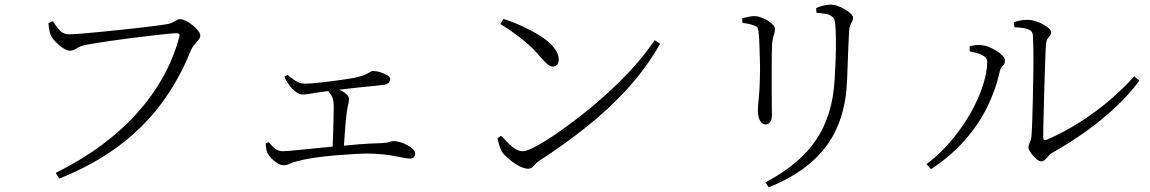

<svg xmlns="http://www.w3.org/2000/svg" viewBox="-20 -760 4990 833"><path d="M280 -611Q293 -611 326 -613.5Q359 -616 404 -620.5Q449 -625 497.5 -630Q546 -635 590 -640Q634 -645 666.5 -649.5Q699 -654 710 -656Q722 -659 730.5 -663.5Q739 -668 746.5 -672.5Q754 -677 761 -677Q771 -677 785.5 -670Q800 -663 814.5 -651.5Q829 -640 839 -627.5Q849 -615 849 -606Q849 -597 841 -587Q833 -577 823 -565.5Q813 -554 806 -537Q756 -412 678 -308Q600 -204 491 -123.5Q382 -43 237 15L222 -10Q331 -64 419 -129Q507 -194 574 -268.5Q641 -343 687 -425.5Q733 -508 757 -597Q761 -610 756.5 -613Q752 -616 744 -616Q734 -616 706 -613Q678 -610 638 -605.5Q598 -601 554.5 -595.5Q511 -590 469.5 -584Q428 -578 396.5 -573Q365 -568 351 -565Q329 -561 313.5 -550.5Q298 -540 283 -540Q270 -540 252.5 -552Q235 -564 220.5 -579Q206 -594 201 -606Q197 -615 194.5 -627Q192 -639 190 -660L210 -668Q220 -650 237 -630.5Q254 -611 280 -611Z M1644 -392Q1632 -390 1606.5 -387.5Q1581 -385 1550 -382Q1519 -379 1487 -375Q1468 -373 1452 -371Q1459 -368 1466 -364Q1478 -357 1486 -348.5Q1494 -340 1494 -330Q1494 -319 1491 -308Q1488 -297 1486 -283Q1483 -265 1480 -234Q1477 -203 1475 -169Q1473 -147 1472 -128Q1505 -131 1537 -134Q1590 -138 1634 -139Q1660 -140 1670 -144Q1680 -148 1688 -148Q1699 -148 1715 -143.5Q1731 -139 1746 -131Q1761 -123 1771 -113.5Q1781 -104 1781 -94Q1781 -83 1775 -77.5Q1769 -72 1757 -72Q1747 -72 1726 -76.5Q1705 -81 1674.5 -86Q1644 -91 1604 -93Q1573 -95 1529 -92.5Q1485 -90 1436 -86Q1387 -82 1343.5 -75.5Q1300 -69 1271 -61Q1249 -56 1236.5 -49.5Q1224 -43 1210 -43Q1198 -43 1183.5 -52Q1169 -61 1157 -73.5Q1145 -86 1141 -95Q1137 -103 1135.5 -113Q1134 -123 1132 -137L1146 -143Q1158 -128 1172.5 -116Q1187 -104 1207 -104Q1218 -104 1251.5 -107Q1285 -110 1332 -115Q1375 -119 1423 -124Q1424 -145 1425 -170Q1426 -207 1427 -242.5Q1428 -278 1428 -296Q1428 -323 1421 -340Q1415 -352 1404 -365Q1373 -361 1346 -357Q1311 -350 1294 -350Q1280 -350 1268.5 -358Q1257 -366 1246 -377Q1238 -386 1229 -399Q1220 -412 1214 -427L1227 -435Q1245 -420 1263.5 -408.5Q1282 -397 1303 -397Q1327 -397 1372 -402Q1417 -407 1472 -415Q1516 -421 1539 -427.5Q1562 -434 1572 -439.5Q1582 -445 1587 -448.5Q1592 -452 1600 -452Q1614 -452 1631 -446.5Q1648 -441 1660.5 -433.5Q1673 -426 1673 -417Q1673 -408 1666.5 -401Q1660 -394 1644 -392Z M2164 -678Q2205 -665 2247 -645.5Q2289 -626 2325 -603.5Q2361 -581 2382.5 -554.5Q2404 -528 2404 -502Q2404 -487 2396.5 -479Q2389 -471 2377 -471Q2368 -471 2357.5 -479.5Q2347 -488 2327 -510Q2309 -532 2291 -549.5Q2273 -567 2253 -583.5Q2233 -600 2208 -618Q2183 -636 2151 -656ZM2820 -586 2844 -570Q2784 -465 2702.5 -375.5Q2621 -286 2524 -209Q2427 -132 2319 -62Q2311 -57 2304 -49Q2297 -41 2289.5 -34.5Q2282 -28 2271 -28Q2254 -28 2231 -40.5Q2208 -53 2188 -70Q2168 -87 2158 -101Q2151 -113 2145.5 -131.5Q2140 -150 2138 -160L2154 -171Q2170 -154 2185.5 -138.5Q2201 -123 2216.5 -113.5Q2232 -104 2248 -104Q2265 -104 2304 -124.5Q2343 -145 2395.5 -181Q2448 -217 2507 -263.5Q2566 -310 2624.5 -364Q2683 -418 2734 -475Q2785 -532 2820 -586Z M3315 53 3301 31Q3448 -46 3520 -152Q3592 -258 3601 -413Q3603 -448 3604.5 -480.5Q3606 -513 3606.5 -542Q3607 -571 3606.5 -599Q3606 -627 3604 -653Q3603 -665 3599.5 -675.5Q3596 -686 3582 -693Q3575 -698 3558.5 -700.5Q3542 -703 3522 -705L3521 -725Q3536 -732 3553.5 -736Q3571 -740 3583 -740Q3598 -740 3614.5 -734Q3631 -728 3646.5 -719Q3662 -710 3671.5 -700.5Q3681 -691 3681 -684Q3681 -674 3677 -667Q3673 -660 3669 -651.5Q3665 -643 3664 -626Q3663 -605 3661.5 -576.5Q3660 -548 3659 -518.5Q3658 -489 3657 -461Q3656 -433 3655 -410Q3648 -237 3564 -125Q3480 -13 3315 53ZM3201 -661 3200 -681Q3215 -685 3229 -687.5Q3243 -690 3253 -690Q3267 -690 3282 -684.5Q3297 -679 3311 -670.5Q3325 -662 3333.5 -652.5Q3342 -643 3342 -634Q3342 -625 3340 -617.5Q3338 -610 3335 -600.5Q3332 -591 3330 -572Q3329 -559 3328.5 -527.5Q3328 -496 3328 -455V-375Q3328 -335 3328.5 -305Q3329 -275 3329 -264Q3329 -238 3320.5 -229Q3312 -220 3302 -220Q3292 -220 3284 -228Q3276 -236 3272 -249.5Q3268 -263 3268 -279Q3268 -299 3272 -334Q3276 -369 3277 -432Q3278 -456 3277 -491Q3276 -526 3275 -559.5Q3274 -593 3272 -610Q3271 -629 3268 -637Q3265 -645 3252 -649Q3240 -654 3228 -656.5Q3216 -659 3201 -661Z M4379 -664Q4397 -670 4411 -672Q4425 -674 4441 -674Q4455 -674 4472 -668.5Q4489 -663 4504.5 -655Q4520 -647 4530 -637.5Q4540 -628 4540 -620Q4540 -610 4535 -604.5Q4530 -599 4525 -592Q4520 -585 4518 -570Q4517 -557 4515.5 -519.5Q4514 -482 4512.5 -431.5Q4511 -381 4509.5 -328Q4508 -275 4507 -231.5Q4506 -188 4506 -165Q4506 -156 4510 -153Q4514 -151 4520 -153Q4596 -186 4666.5 -231Q4737 -276 4797 -327.5Q4857 -379 4901 -429L4923 -410Q4880 -351 4819.5 -294.5Q4759 -238 4689.5 -188.5Q4620 -139 4550 -100Q4538 -94 4530 -84.5Q4522 -75 4514 -67.5Q4506 -60 4497 -60Q4490 -60 4480.5 -67Q4471 -74 4462.5 -84Q4454 -94 4448 -103.5Q4442 -113 4442 -120Q4442 -129 4445 -135Q4448 -141 4451.5 -151Q4455 -161 4456 -181Q4457 -198 4458.5 -237.5Q4460 -277 4461 -328Q4462 -379 4463 -432.5Q4464 -486 4463.5 -532.5Q4463 -579 4461 -608Q4460 -626 4440.5 -633Q4421 -640 4381 -642ZM4187 -537V-559Q4197 -562 4211.5 -564Q4226 -566 4241 -564Q4253 -563 4269.5 -556.5Q4286 -550 4302.5 -540Q4319 -530 4329.5 -518.5Q4340 -507 4340 -497Q4340 -482 4330.5 -474.5Q4321 -467 4317 -448Q4301 -374 4264.5 -298.5Q4228 -223 4167.5 -153.5Q4107 -84 4019 -26L4000 -48Q4061 -94 4109.5 -152.5Q4158 -211 4192.5 -272.5Q4227 -334 4245 -391Q4263 -448 4263 -492Q4263 -507 4248.5 -516.5Q4234 -526 4216 -530.5Q4198 -535 4187 -537Z"/></svg>

Font: Early Summer Mincho Light
Style: Regular
Weight: 300
Designer: GuiWonder
Version: Version 1.002